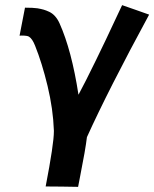

<svg xmlns="http://www.w3.org/2000/svg" viewBox="-20 -538 597 743"><path d="M156.7 183.6Q188.5 18.6 188.5 -29.3V-33.2Q185.5 -116.2 164.1 -205.3Q142.6 -294.4 115.7 -361.3Q105 -388.2 92.3 -396Q85.9 -400.4 63 -400.4Q61.5 -400.4 59.1 -400.1Q56.6 -399.9 55.7 -399.9Q59.1 -418 66.2 -454.1Q73.2 -490.2 76.7 -508.3Q108.4 -508.3 125 -505.9Q139.2 -503.4 148.7 -500.7Q158.2 -498 170.7 -492.2Q183.1 -486.3 193.1 -475.1Q203.1 -463.9 210.4 -447.8Q257.3 -343.3 283.7 -171.4Q309.1 -218.3 351.3 -304.9Q393.6 -391.6 422.9 -455.1L452.6 -518.1Q469.7 -512.2 504.6 -500Q539.6 -487.8 557.1 -481.4Q398.4 -188.5 316.4 -7.3Q310.5 42 290.5 142.1Q289.1 149.4 286.4 163.6Q283.7 177.7 282.2 185.1Q261.2 184.6 219.5 184.1Q177.7 183.6 156.7 183.6Z"/></svg>

Font: Fantasque Sans Mono
Style: Bold Italic
Weight: 700
Italic angle: -11°
Monospace: yes
Designer: Jany Belluz
Version: Version 1.7.1